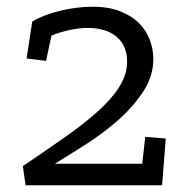

<svg xmlns="http://www.w3.org/2000/svg" viewBox="-20 -551 555 571"><path d="M76 -487Q112 -508 161 -519.5Q210 -531 255 -531Q304 -531 338.5 -517Q373 -503 394.5 -481Q416 -459 426 -431Q436 -403 436 -376Q436 -324 405.5 -278Q375 -232 330.5 -193Q286 -154 235 -121.5Q184 -89 143 -64H403L412 -144L473 -139L462 0H56L48 -57Q119 -105 176.5 -145.5Q234 -186 274.5 -223Q315 -260 336.5 -295.5Q358 -331 358 -368Q358 -415 327 -441.5Q296 -468 239 -468Q218 -468 188.5 -462Q159 -456 133 -445L117 -370L59 -377L76 -487Z"/></svg>

Font: Zilla Slab Regular
Style: Regular
Weight: 400
Designer: Typotheque.com
Foundry: Typotheque type foundry
Version: Version 1.0; 2017